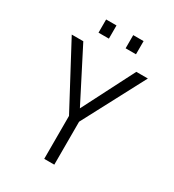

<svg xmlns="http://www.w3.org/2000/svg" viewBox="-209 -1005 1018 1123"><g transform="rotate(30 300.0 -443.5)"><path d="M267 0V-290L43 -710H121L300 -360L479 -710H557L335 -290V0ZM173 -798V-887H243V-798ZM356 -798V-887H426V-798Z"/></g></svg>

Font: Geist Mono Light
Style: Regular
Weight: 300
Monospace: yes
Designer: Basement.studio, Andrés Briganti, Mateo Zaragoza
Foundry: Basement.studio, Vercel, Andrés Briganti, Guido Ferreyra, Mateo Zaragoza
Version: Version 1.500; ttfautohint (v1.8.4.7-5d5b)